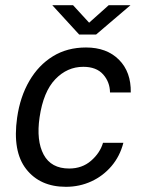

<svg xmlns="http://www.w3.org/2000/svg" viewBox="-20 -710 562 740"><path d="M234 10Q134.5 10 81 -58.2Q27.5 -126.5 46 -256.5Q57.5 -337 93 -398Q128.5 -459 183.8 -493Q239 -527 311.5 -527Q391.5 -527 438.5 -479.8Q485.5 -432.5 484 -353.5H404Q403.5 -394 377.5 -423.2Q351.5 -452.5 301 -452.5Q239 -452.5 193 -404.5Q147 -356.5 132.5 -257.5Q119.5 -168 148.2 -114.2Q177 -60.5 246.5 -60.5Q296.5 -60.5 331 -90.5Q365.5 -120.5 377 -159.5H455.5Q442 -107.5 409.5 -69.5Q377 -31.5 331.8 -10.8Q286.5 10 234 10ZM285 -577 181.5 -690H261.5L323.5 -622.5L399 -690H483L350.5 -577Z"/></svg>

Font: Public Sans
Style: Italic
Weight: 400
Italic angle: -8°
Designer: The Public Sans project authors (U.S. Web Design System). Libre Franklin designed by Pablo Impallari and Rodrigo Fuenzal
Version: Version 1.008; ttfautohint (v1.8.1) -l 8 -r 50 -G 200 -x 14 